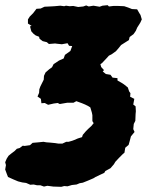

<svg xmlns="http://www.w3.org/2000/svg" viewBox="-45 -633 574 742"><path d="M161 88 138 85 125 88 111 83H98L85 80L72 81L56 74L41 72L25 68L6 60L-14 51L-18 41L-25 22L-22 5L-25 -6L-19 -20L-12 -31L-1 -40L11 -49L20 -58L31 -61L43 -70L50 -69L71 -72L81 -81L104 -83L123 -85L134 -83L148 -82L168 -80L181 -78H196L211 -85H220L234 -89L242 -92L256 -98L272 -103L275 -112L287 -126L296 -135L308 -146L317 -157L312 -165V-188L310 -198L304 -218L296 -223L284 -229L272 -234L250 -242L239 -236H215L186 -231L178 -235L163 -233L141 -228L128 -235L115 -234L113 -251L100 -260L106 -274L107 -288L111 -299L124 -325L125 -340L131 -353L146 -366L156 -373L162 -385L183 -399L201 -407L206 -421L227 -436L234 -455L222 -456L216 -466L194 -462L175 -464L168 -465L144 -463L136 -470L120 -474L108 -483L106 -491L93 -496L84 -503L76 -512L71 -531L77 -533L63 -542V-558L70 -569L83 -582L96 -599L112 -600L127 -607L148 -608L166 -609L188 -611L203 -609L210 -611L224 -609L238 -610L257 -606L277 -608L288 -612L298 -608L316 -611L340 -607L351 -611L371 -613L376 -608L393 -610H412L435 -609L450 -604L465 -598L485 -597L493 -583L498 -575L503 -558L497 -545L485 -526L480 -514L471 -501L456 -490L453 -478L434 -466L423 -459L415 -449L403 -435L386 -423L376 -418L366 -407L349 -389L343 -385L346 -374L357 -362L352 -357L364 -347L382 -344L390 -333L409 -331V-322L428 -311L434 -307L449 -295L454 -280L459 -273L458 -259L474 -251L470 -229L479 -222L480 -203L479 -192L478 -166L472 -154L470 -134L475 -123L461 -106L456 -87L452 -73L439 -62L436 -43L429 -37L415 -23L401 -8L395 2L382 17L362 28L358 35L343 42L324 51L316 56L295 65L275 73L263 75L251 80L233 82L216 87L203 86L192 89Z"/></svg>

Font: Winky Rough
Style: Bold Italic
Weight: 700
Italic angle: -8.97852°
Designer: Simon Atzbach
Foundry: typofactur
Version: Version 1.206; ttfautohint (v1.8.4.7-5d5b)